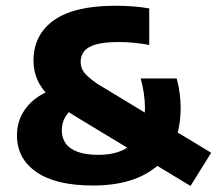

<svg xmlns="http://www.w3.org/2000/svg" viewBox="-20 -622 736 651"><path d="M626 8.5 239 -225.5Q184.5 -258.5 152.8 -289Q121 -319.5 107.2 -350.5Q93.5 -381.5 93.5 -415.5Q93.5 -504.5 163 -553.5Q232.5 -602.5 371 -602.5Q403.5 -602.5 431.8 -600.2Q460 -598 486 -593.5V-469.5Q463.5 -474 436 -476.8Q408.5 -479.5 383.5 -479.5Q334 -479.5 305.8 -471.5Q277.5 -463.5 265.5 -448.5Q253.5 -433.5 253.5 -412.5Q253.5 -399.5 258.5 -388Q263.5 -376.5 275.8 -364.8Q288 -353 309 -338.5L696 -104ZM295.5 7Q169 7 103.2 -38.8Q37.5 -84.5 37.5 -163Q37.5 -200.5 53.2 -231.8Q69 -263 96.8 -285Q124.5 -307 159.5 -318L235.5 -261.5Q213 -245 201.2 -225.2Q189.5 -205.5 189.5 -179.5Q189.5 -155 202.5 -136.2Q215.5 -117.5 243 -107.2Q270.5 -97 315 -97Q388 -97 429.8 -135Q471.5 -173 471.5 -256Q471.5 -279 467.8 -305.2Q464 -331.5 457 -356H579Q586 -331.5 589.2 -305.8Q592.5 -280 592.5 -257.5Q592.5 -128 514.5 -60.5Q436.5 7 295.5 7Z"/></svg>

Font: Encode Sans SC
Style: Bold
Weight: 700
Version: Version 3.002